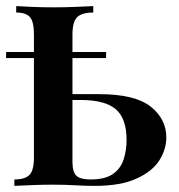

<svg xmlns="http://www.w3.org/2000/svg" viewBox="-20 -608 586 628"><path d="M285 -588V-567Q248 -567 232.5 -552Q217 -537 217 -495V-79Q217 -45 230 -33Q243 -21 276 -21Q324 -21 349.5 -39Q375 -57 384.5 -87Q394 -117 394 -150Q394 -220 359 -250.5Q324 -281 243 -281Q221 -281 199 -281Q177 -281 157 -281L155 -300Q197 -300 234.5 -300Q272 -300 305 -300Q421 -300 472.5 -259.5Q524 -219 524 -158Q524 -120 501.5 -84Q479 -48 427 -24Q375 0 289 0Q259 0 225.5 -2Q192 -4 153 -4Q120 -4 83 -2.5Q46 -1 27 0V-21Q62 -21 76.5 -36Q91 -51 91 -93V-495Q91 -537 78 -552Q65 -567 33 -567V-588Q51 -587 84.5 -585.5Q118 -584 154 -584Q190 -584 228 -585.5Q266 -587 285 -588ZM327 -438V-418H0V-438Z"/></svg>

Font: Playfair Display SemiBold
Style: Regular
Weight: 600
Designer: Claus Eggers Sørensen
Foundry: Claus Eggers Sørensen
Version: Version 1.203